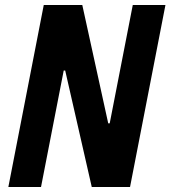

<svg xmlns="http://www.w3.org/2000/svg" viewBox="-20 -750 684 770"><path d="M348 0H501.5L643.5 -730H512.5L420 -255.5H414L310 -730H155.5L13.5 0H144.5L235.5 -467H241.5Z"/></svg>

Font: Monaspace Neon ExtraBold
Style: Italic
Weight: 800
Italic angle: -11°
Designer: Riley Cran & the Lettermatic Team
Foundry: Lettermatic
Version: Version 1.200 (Monaspace Neon)